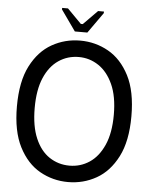

<svg xmlns="http://www.w3.org/2000/svg" viewBox="-59 -918 771 979"><g transform="rotate(5 326.5 -429.0)"><path d="M33 -350Q33 -478 74 -557.5Q115 -637 181.5 -674.5Q248 -712 326 -712Q404 -712 470.5 -674.5Q537 -637 578 -557.5Q619 -478 619 -350Q619 -223 578 -143Q537 -63 470.5 -25.5Q404 12 326 12Q248 12 181.5 -25.5Q115 -63 74 -143Q33 -223 33 -350ZM124 -350Q124 -257 150.5 -195Q177 -133 223 -102.5Q269 -72 326 -72Q382 -72 428 -102.5Q474 -133 501.5 -195Q529 -257 529 -350Q529 -444 501 -505.5Q473 -567 427 -597.5Q381 -628 326 -628Q269 -628 223 -597Q177 -566 150.5 -504.5Q124 -443 124 -350ZM294 -756 219 -862V-870H249L321 -797H331L403 -870H433V-862L358 -756Z"/></g></svg>

Font: Phudu
Style: Regular
Weight: 400
Version: Version 1.005;gftools[0.9.23]